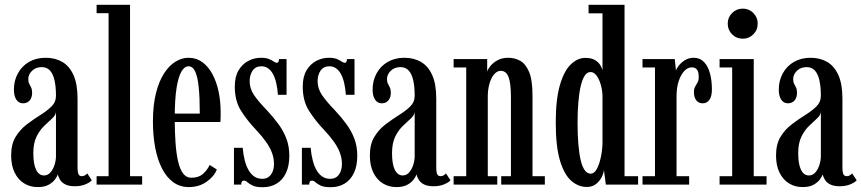

<svg xmlns="http://www.w3.org/2000/svg" viewBox="-20 -770 3595 801"><path d="M137 10.5Q105.5 10.5 80.5 -5Q55.5 -20.5 41 -50Q26.5 -79.5 26.5 -121.5Q26.5 -168.5 45.2 -199.2Q64 -230 92 -251.2Q120 -272.5 147.8 -289.8Q175.5 -307 194.5 -325.5Q213.5 -344 213.5 -370.5Q213.5 -408 207.5 -434.8Q201.5 -461.5 188.5 -475.8Q175.5 -490 154 -490Q129.5 -490 113.8 -474.8Q98 -459.5 98 -440Q98 -428 102 -420.5Q106 -413 110 -404.8Q114 -396.5 114 -382.5Q114 -363 103.8 -351Q93.5 -339 76 -339Q58.5 -339 48.2 -354.2Q38 -369.5 38 -396Q38 -434 54.8 -464.2Q71.5 -494.5 101.2 -511.8Q131 -529 170.5 -529Q210 -529 239.8 -511.8Q269.5 -494.5 286.5 -457Q303.5 -419.5 303.5 -358V-73.5Q303.5 -50.5 307.8 -42.8Q312 -35 321 -35Q329.5 -35 335.2 -39Q341 -43 344 -46.5L363 -18Q355.5 -9 336.5 -1Q317.5 7 292.5 7Q267.5 7 252.8 -0.5Q238 -8 230.8 -19.5Q223.5 -31 221.5 -42.5Q219 -35 210 -22.2Q201 -9.5 183.5 0.5Q166 10.5 137 10.5ZM163.5 -38Q179.5 -38 190.8 -51Q202 -64 207.8 -82.8Q213.5 -101.5 213.5 -118V-303Q212 -289 197.5 -275.8Q183 -262.5 164.8 -245.2Q146.5 -228 132.8 -200.8Q119 -173.5 119 -131Q119 -85 130.8 -61.5Q142.5 -38 163.5 -38Z M383 0V-35H433V-715H383V-750H522.5V-35H573V0Z M768 10.5Q730.5 10.5 702.5 -10Q674.5 -30.5 655.8 -67.2Q637 -104 627.5 -154Q618 -204 618 -263Q618 -331.5 630.8 -381.8Q643.5 -432 665 -464.8Q686.5 -497.5 712.8 -513.2Q739 -529 766.5 -529Q799 -529 824 -510.8Q849 -492.5 866 -461Q883 -429.5 891.8 -388.8Q900.5 -348 900.5 -302.5Q900.5 -292 900.5 -281.8Q900.5 -271.5 899.5 -261H702.5V-296H813.5Q813.5 -362.5 809 -406.2Q804.5 -450 794.2 -471.8Q784 -493.5 766.5 -493.5Q750 -493.5 737 -471.8Q724 -450 716.5 -402.5Q709 -355 709 -278Q709 -221 712.2 -174.8Q715.5 -128.5 723.2 -95.8Q731 -63 744.2 -45.8Q757.5 -28.5 778 -28.5Q810.5 -28.5 829 -46.5Q847.5 -64.5 854.5 -82L884.5 -63Q874.5 -35 842.5 -12.2Q810.5 10.5 768 10.5Z M1075.5 11Q1048 11 1033.8 4Q1019.5 -3 1012.2 -9.8Q1005 -16.5 998 -16.5Q991.5 -16.5 989 -12.2Q986.5 -8 986.5 0H956V-153.5H992.5Q995 -124.5 1001.2 -100.5Q1007.5 -76.5 1017.5 -59.5Q1027.5 -42.5 1041.5 -33.2Q1055.5 -24 1074 -24Q1091.5 -24 1102.2 -33Q1113 -42 1118 -56Q1123 -70 1123 -86Q1123 -110 1114.8 -132.2Q1106.5 -154.5 1090 -178Q1073.5 -201.5 1048 -228.5Q1011.5 -267 985.5 -308Q959.5 -349 959.5 -408.5Q959.5 -450 975.2 -476.5Q991 -503 1016 -516Q1041 -529 1068.5 -529Q1089.5 -529 1102 -523.8Q1114.5 -518.5 1122 -513.2Q1129.5 -508 1135 -508Q1139 -508 1141.2 -511.5Q1143.5 -515 1144 -523.5H1175.5V-374.5H1139.5Q1137.5 -401 1132.5 -423Q1127.5 -445 1119 -460.8Q1110.5 -476.5 1098.5 -485Q1086.5 -493.5 1070.5 -493.5Q1046.5 -493.5 1034 -475.5Q1021.5 -457.5 1021.5 -431.5Q1021.5 -400 1040.2 -372.8Q1059 -345.5 1094 -309.5Q1121 -280.5 1142 -251.8Q1163 -223 1175 -191Q1187 -159 1187 -120.5Q1187 -78 1173.2 -48.8Q1159.5 -19.5 1134.5 -4.2Q1109.5 11 1075.5 11Z M1359 11Q1331.5 11 1317.2 4Q1303 -3 1295.8 -9.8Q1288.5 -16.5 1281.5 -16.5Q1275 -16.5 1272.5 -12.2Q1270 -8 1270 0H1239.5V-153.5H1276Q1278.5 -124.5 1284.8 -100.5Q1291 -76.5 1301 -59.5Q1311 -42.5 1325 -33.2Q1339 -24 1357.5 -24Q1375 -24 1385.8 -33Q1396.5 -42 1401.5 -56Q1406.5 -70 1406.5 -86Q1406.5 -110 1398.2 -132.2Q1390 -154.5 1373.5 -178Q1357 -201.5 1331.5 -228.5Q1295 -267 1269 -308Q1243 -349 1243 -408.5Q1243 -450 1258.8 -476.5Q1274.5 -503 1299.5 -516Q1324.5 -529 1352 -529Q1373 -529 1385.5 -523.8Q1398 -518.5 1405.5 -513.2Q1413 -508 1418.5 -508Q1422.5 -508 1424.8 -511.5Q1427 -515 1427.5 -523.5H1459V-374.5H1423Q1421 -401 1416 -423Q1411 -445 1402.5 -460.8Q1394 -476.5 1382 -485Q1370 -493.5 1354 -493.5Q1330 -493.5 1317.5 -475.5Q1305 -457.5 1305 -431.5Q1305 -400 1323.8 -372.8Q1342.5 -345.5 1377.5 -309.5Q1404.5 -280.5 1425.5 -251.8Q1446.5 -223 1458.5 -191Q1470.5 -159 1470.5 -120.5Q1470.5 -78 1456.8 -48.8Q1443 -19.5 1418 -4.2Q1393 11 1359 11Z M1633.5 10.5Q1602 10.5 1577 -5Q1552 -20.5 1537.5 -50Q1523 -79.5 1523 -121.5Q1523 -168.5 1541.8 -199.2Q1560.5 -230 1588.5 -251.2Q1616.5 -272.5 1644.2 -289.8Q1672 -307 1691 -325.5Q1710 -344 1710 -370.5Q1710 -408 1704 -434.8Q1698 -461.5 1685 -475.8Q1672 -490 1650.5 -490Q1626 -490 1610.2 -474.8Q1594.5 -459.5 1594.5 -440Q1594.5 -428 1598.5 -420.5Q1602.5 -413 1606.5 -404.8Q1610.5 -396.5 1610.5 -382.5Q1610.5 -363 1600.2 -351Q1590 -339 1572.5 -339Q1555 -339 1544.8 -354.2Q1534.5 -369.5 1534.5 -396Q1534.5 -434 1551.2 -464.2Q1568 -494.5 1597.8 -511.8Q1627.5 -529 1667 -529Q1706.5 -529 1736.2 -511.8Q1766 -494.5 1783 -457Q1800 -419.5 1800 -358V-73.5Q1800 -50.5 1804.2 -42.8Q1808.5 -35 1817.5 -35Q1826 -35 1831.8 -39Q1837.5 -43 1840.5 -46.5L1859.5 -18Q1852 -9 1833 -1Q1814 7 1789 7Q1764 7 1749.2 -0.5Q1734.5 -8 1727.2 -19.5Q1720 -31 1718 -42.5Q1715.5 -35 1706.5 -22.2Q1697.5 -9.5 1680 0.5Q1662.5 10.5 1633.5 10.5ZM1660 -38Q1676 -38 1687.2 -51Q1698.5 -64 1704.2 -82.8Q1710 -101.5 1710 -118V-303Q1708.5 -289 1694 -275.8Q1679.5 -262.5 1661.2 -245.2Q1643 -228 1629.2 -200.8Q1615.5 -173.5 1615.5 -131Q1615.5 -85 1627.2 -61.5Q1639 -38 1660 -38Z M1872.5 0V-35H1925V-488.5H1872.5V-523.5H2012.5V-471Q2015 -481 2026 -494.8Q2037 -508.5 2056 -518.8Q2075 -529 2100.5 -529Q2126.5 -529 2149.5 -516.8Q2172.5 -504.5 2187 -470.8Q2201.5 -437 2201.5 -371.5V-35H2253V0H2071V-35H2111.5V-365.5Q2111.5 -423 2101.5 -448.8Q2091.5 -474.5 2069 -474.5Q2057.5 -474.5 2047.8 -466.2Q2038 -458 2030.8 -443.8Q2023.5 -429.5 2019.5 -411.5Q2015.5 -393.5 2015 -374V-35H2054.5V0Z M2428 10Q2393 10 2363.5 -15.5Q2334 -41 2316.2 -100Q2298.5 -159 2298.5 -259Q2298.5 -355.5 2315.8 -414.8Q2333 -474 2361.2 -501.2Q2389.5 -528.5 2422 -528.5Q2448 -528.5 2463 -519Q2478 -509.5 2485 -497.2Q2492 -485 2493.5 -476.5V-714.5H2435.5V-750H2585.5V-35H2642V0H2507.5L2499.5 -61Q2498.5 -47.5 2490 -30.8Q2481.5 -14 2466.2 -2Q2451 10 2428 10ZM2444.5 -45.5Q2459 -45.5 2469.5 -64.5Q2480 -83.5 2486.2 -112.2Q2492.5 -141 2493.5 -170V-374Q2492 -399.5 2485 -421.2Q2478 -443 2467.5 -456.2Q2457 -469.5 2443.5 -469.5Q2429.5 -469.5 2419.2 -454Q2409 -438.5 2402.5 -410.2Q2396 -382 2392.8 -343Q2389.5 -304 2389.5 -257Q2389.5 -206 2393 -166.5Q2396.5 -127 2403 -100Q2409.5 -73 2420 -59.2Q2430.5 -45.5 2444.5 -45.5Z M2660.5 0V-35H2712.5V-488.5H2660.5V-523.5H2795L2800 -476Q2801.5 -482.5 2811 -495.2Q2820.5 -508 2836.5 -518.5Q2852.5 -529 2874 -529Q2900.5 -529 2917.2 -511.2Q2934 -493.5 2942 -463.5Q2950 -433.5 2950 -396.5Q2950 -368.5 2939.8 -353.8Q2929.5 -339 2911.5 -339Q2895 -339 2885 -351.2Q2875 -363.5 2875 -386Q2875 -400 2880 -408.5Q2885 -417 2890 -425.8Q2895 -434.5 2895 -449.5Q2895 -470.5 2887.5 -479.8Q2880 -489 2866 -489Q2849 -489 2834.5 -473.5Q2820 -458 2811.2 -431Q2802.5 -404 2802.5 -370V-35H2855V0Z M2982 0V-35H3034.5V-488.5H2982V-523.5H3124.5V-35H3178V0ZM3079 -608.5Q3052.5 -608.5 3034.2 -626.8Q3016 -645 3016 -671.5Q3016 -697.5 3034.2 -715.8Q3052.5 -734 3079 -734Q3104.5 -734 3122.8 -715.8Q3141 -697.5 3141 -671.5Q3141 -645 3122.8 -626.8Q3104.5 -608.5 3079 -608.5Z M3328 10.5Q3296.5 10.5 3271.5 -5Q3246.5 -20.5 3232 -50Q3217.5 -79.5 3217.5 -121.5Q3217.5 -168.5 3236.2 -199.2Q3255 -230 3283 -251.2Q3311 -272.5 3338.8 -289.8Q3366.5 -307 3385.5 -325.5Q3404.5 -344 3404.5 -370.5Q3404.5 -408 3398.5 -434.8Q3392.5 -461.5 3379.5 -475.8Q3366.5 -490 3345 -490Q3320.5 -490 3304.8 -474.8Q3289 -459.5 3289 -440Q3289 -428 3293 -420.5Q3297 -413 3301 -404.8Q3305 -396.5 3305 -382.5Q3305 -363 3294.8 -351Q3284.5 -339 3267 -339Q3249.5 -339 3239.2 -354.2Q3229 -369.5 3229 -396Q3229 -434 3245.8 -464.2Q3262.5 -494.5 3292.2 -511.8Q3322 -529 3361.5 -529Q3401 -529 3430.8 -511.8Q3460.5 -494.5 3477.5 -457Q3494.5 -419.5 3494.5 -358V-73.5Q3494.5 -50.5 3498.8 -42.8Q3503 -35 3512 -35Q3520.5 -35 3526.2 -39Q3532 -43 3535 -46.5L3554 -18Q3546.5 -9 3527.5 -1Q3508.5 7 3483.5 7Q3458.5 7 3443.8 -0.5Q3429 -8 3421.8 -19.5Q3414.5 -31 3412.5 -42.5Q3410 -35 3401 -22.2Q3392 -9.5 3374.5 0.5Q3357 10.5 3328 10.5ZM3354.5 -38Q3370.5 -38 3381.8 -51Q3393 -64 3398.8 -82.8Q3404.5 -101.5 3404.5 -118V-303Q3403 -289 3388.5 -275.8Q3374 -262.5 3355.8 -245.2Q3337.5 -228 3323.8 -200.8Q3310 -173.5 3310 -131Q3310 -85 3321.8 -61.5Q3333.5 -38 3354.5 -38Z"/></svg>

Font: Imbue Thin 10pt Medium
Style: Regular
Weight: 500
Version: Version 1.102